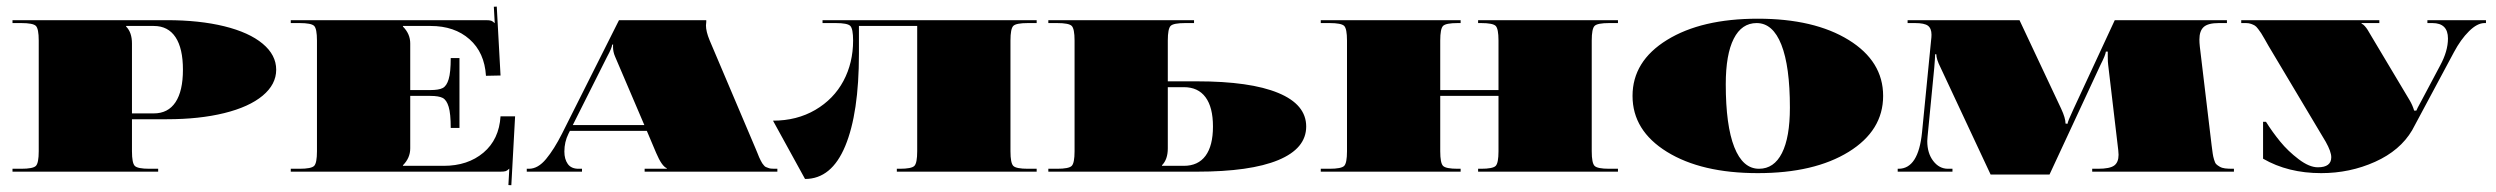

<svg xmlns="http://www.w3.org/2000/svg" viewBox="-20 -515 7487 576"><path d="M17.5 -454.5H480.8Q578.2 -454.5 652.8 -436.2Q727.3 -417.8 767.9 -384Q808.6 -350.1 808.6 -305.9Q808.6 -261.8 767.9 -227.9Q727.3 -194.1 652.8 -175.7Q578.2 -157.3 480.8 -157.3H375.9V-61.2Q375.9 -25.8 384.4 -17.3Q392.9 -8.7 428.3 -8.7H454.5V0H17.5V-8.7H43.7Q79.1 -8.7 87.6 -17.3Q96.2 -25.8 96.2 -61.2V-393.4Q96.2 -428.8 87.6 -437.3Q79.1 -445.8 43.7 -445.8H17.5ZM358.4 -437.1V-435.3Q375.9 -417.8 375.9 -384.6V-174.8H441.4Q484.3 -174.8 506.6 -208.5Q528.8 -242.1 528.8 -305.9Q528.8 -369.8 506.6 -403.4Q484.3 -437.1 441.4 -437.1Z M852.3 -454.5H1437.5Q1448.9 -454.5 1453.7 -452.8Q1458.5 -451 1463.7 -445.8H1464.2L1461.5 -494.8L1470.3 -495.2L1481.6 -288.5L1437.9 -287.6Q1433.6 -357.5 1388.5 -397.3Q1343.5 -437.1 1271.9 -437.1H1188.8V-435.3Q1210.7 -413.5 1210.7 -384.6V-244.8H1271Q1296.3 -244.8 1308.1 -250.9Q1319.9 -257 1326 -277.5Q1332.2 -298.1 1332.2 -340.9H1358.4V-131.1H1332.2Q1332.2 -174 1326 -194.5Q1319.9 -215 1308.1 -221.2Q1296.3 -227.3 1271 -227.3H1210.7V-69.9Q1210.7 -41.1 1188.8 -19.2V-17.5H1311.2Q1383.3 -17.5 1430.3 -57Q1477.3 -96.6 1481.6 -166.1H1525.3L1514 40.6L1505.2 40.2L1507.9 -8.7H1507.4Q1502.2 -3.5 1497.4 -1.7Q1492.6 0 1481.2 0H852.3V-8.7H878.5Q913.9 -8.7 922.4 -17.3Q930.9 -25.8 930.9 -61.2V-393.4Q930.9 -428.8 922.4 -437.3Q913.9 -445.8 878.5 -445.8H852.3Z M1913 -139.9 1825.2 -345.3Q1819.1 -359.3 1819.1 -374.1Q1819.1 -376.3 1819.1 -378.5L1819.5 -381.1H1816.4Q1816.4 -372.4 1801.1 -344.4L1698.4 -139.9ZM1837 -454.5H2098.8V-449.3Q2097.9 -442.3 2097.9 -438.8Q2097.9 -420.5 2108.8 -394.2L2246.5 -69.9Q2248.7 -65.1 2252.4 -55.7Q2256.1 -46.3 2257.4 -43.3Q2258.7 -40.2 2262 -33.7Q2265.3 -27.1 2266.8 -25.1Q2268.4 -23.2 2271.6 -19Q2274.9 -14.9 2277.5 -14Q2280.2 -13.1 2284.3 -11.4Q2288.5 -9.6 2293.1 -9.2Q2297.6 -8.7 2303.8 -8.7H2312.1V0H1913.9V-8.7H1980.3V-10.5Q1965.5 -16.2 1948.4 -56.4L1920.5 -122.4H1689.7L1685.3 -113.6Q1673.1 -89.2 1673.1 -60.3Q1673.1 -37.6 1683.3 -23.2Q1693.6 -8.7 1715.5 -8.7H1726V0H1560.3V-8.7H1566.9Q1594 -8.7 1618.2 -38Q1642.5 -67.3 1666.1 -114.1Z M3090 -454.5V-445.8H3063.8Q3028.4 -445.8 3019.9 -437.3Q3011.4 -428.8 3011.4 -393.4V-61.2Q3011.4 -25.8 3019.9 -17.3Q3028.4 -8.7 3063.8 -8.7H3090V0H2670.5V-8.7H2679.2Q2714.6 -8.7 2723.1 -17.3Q2731.6 -25.8 2731.6 -61.2V-437.1H2556.8V-353.6Q2556.8 -175.7 2515.7 -76.9Q2474.7 21.9 2395.1 21.9L2299 -153Q2370.6 -153 2425.9 -185.3Q2481.2 -217.7 2510.3 -272.1Q2539.3 -326.5 2539.3 -393.4Q2539.3 -428.8 2530.8 -437.3Q2522.3 -445.8 2486.9 -445.8H2447.6V-454.5Z M3125 -454.5H3562.1V-445.8H3535.8Q3500.4 -445.8 3491.9 -437.3Q3483.4 -428.8 3483.4 -393.4V-271H3570.8Q3730.8 -271 3814.7 -236.2Q3898.6 -201.5 3898.6 -135.5Q3898.6 -69.5 3814.7 -34.7Q3730.8 0 3570.8 0H3125V-8.7H3151.2Q3186.6 -8.7 3195.1 -17.3Q3203.7 -25.8 3203.7 -61.2V-393.4Q3203.7 -428.8 3195.1 -437.3Q3186.6 -445.8 3151.2 -445.8H3125ZM3465.9 -17.5H3531.5Q3574.3 -17.5 3596.6 -47.6Q3618.9 -77.8 3618.9 -135.5Q3618.9 -193.2 3596.6 -223.3Q3574.3 -253.5 3531.5 -253.5H3483.4V-69.9Q3483.4 -36.7 3465.9 -19.2Z M3942.3 -454.5H4361.9V-445.8H4353.1Q4317.7 -445.8 4309.2 -437.3Q4300.7 -428.8 4300.7 -393.4V-244.8H4475.5V-393.4Q4475.5 -428.8 4467 -437.3Q4458.5 -445.8 4423.1 -445.8H4414.3V-454.5H4833.9V-445.8H4807.7Q4772.3 -445.8 4763.8 -437.3Q4755.2 -428.8 4755.2 -393.4V-61.2Q4755.2 -25.8 4763.8 -17.3Q4772.3 -8.7 4807.7 -8.7H4833.9V0H4414.3V-8.7H4423.1Q4458.5 -8.7 4467 -17.3Q4475.5 -25.8 4475.5 -61.2V-227.3H4300.7V-61.2Q4300.7 -25.8 4309.2 -17.3Q4317.7 -8.7 4353.1 -8.7H4361.9V0H3942.3V-8.7H3968.5Q4003.9 -8.7 4012.5 -17.3Q4021 -25.8 4021 -61.2V-393.4Q4021 -428.8 4012.5 -437.3Q4003.9 -445.8 3968.5 -445.8H3942.3Z M4981 -59.4Q4877.6 -123.3 4877.6 -227.3Q4877.6 -331.3 4981 -395.1Q5084.4 -458.9 5253.5 -458.9Q5422.6 -458.9 5526 -395.1Q5629.4 -331.3 5629.4 -227.3Q5629.4 -123.3 5526 -59.4Q5422.6 4.4 5253.5 4.4Q5084.4 4.4 4981 -59.4ZM5250 -445.8Q5205 -445.8 5181.2 -398.8Q5157.3 -351.8 5157.3 -262.2Q5157.3 -138.5 5182.9 -73.6Q5208.5 -8.7 5257 -8.7Q5302 -8.7 5325.8 -55.7Q5349.7 -102.7 5349.7 -192.3Q5349.7 -316 5324.1 -380.9Q5298.5 -445.8 5250 -445.8Z M5702.8 -454.5H6038.5L6163.5 -188.8Q6176.6 -160.8 6176.6 -144.2L6182.7 -143.8Q6182.7 -149.9 6200.2 -187.1L6324.3 -454.5H6660.8V-445.8H6636.4Q6604 -445.8 6591.1 -434Q6578.2 -422.2 6578.2 -396.4Q6578.2 -386.8 6579.5 -375L6614.9 -78.7Q6617.1 -62.1 6618.2 -54Q6619.3 -45.9 6622.2 -36.1Q6625 -26.2 6628.7 -22.5Q6632.4 -18.8 6639.2 -14.9Q6646 -10.9 6655.2 -9.8Q6664.3 -8.7 6678.3 -8.7H6681.8V0H6256.6V-8.7H6274Q6309.4 -8.7 6322.6 -18.4Q6335.7 -28 6335.7 -50.7Q6335.7 -54.6 6334.8 -64.2L6304.6 -319.9Q6303.3 -327.8 6303.3 -346.6V-360.1H6297.6Q6296.3 -349.2 6281.5 -320.4L6128.5 8.7H5951.9L5801.6 -312.5Q5788.9 -337.4 5788.9 -352.3H5785.4Q5785.4 -343.5 5782.8 -312.1L5762.7 -105.3Q5761.8 -95.7 5761.8 -91.8Q5761.8 -55.5 5779.7 -32.1Q5797.6 -8.7 5823.9 -8.7H5837.4V0H5673.1V-8.7H5675.7Q5735.1 -8.7 5746.1 -118L5773.2 -393.4Q5774.5 -403 5774.5 -410.8Q5774.5 -429.6 5764 -437.7Q5753.5 -445.8 5724.7 -445.8H5702.8Z M6769.2 -38.9V-149.5H6778Q6797.2 -118.9 6820.6 -90.3Q6844 -61.6 6875.9 -37.4Q6907.8 -13.1 6933.6 -13.1Q6973.8 -13.1 6973.8 -43.3Q6973.8 -59.9 6957.2 -89.6L6785.4 -377.6Q6781.5 -384.6 6774 -397.7Q6766.6 -410.8 6763.5 -415.4Q6760.5 -420 6754.6 -427.9Q6748.7 -435.8 6744.3 -438.4Q6739.9 -441 6733.2 -443.4Q6726.4 -445.8 6718.1 -445.8H6703.7V-454.5H7118V-445.8H7064.7V-444.1Q7069.5 -442.3 7074.3 -436.8Q7079.1 -431.4 7082.6 -425.9Q7086.1 -420.5 7092.7 -408.9Q7099.2 -397.3 7104 -389.9L7208.9 -214.2Q7217.7 -199.3 7222.5 -183.1H7229Q7229.9 -186.6 7244.8 -213.7L7300.3 -318.2Q7323.9 -361.5 7323.9 -399.5Q7323.9 -445.8 7277.1 -445.8H7262.2V-454.5H7437.9V-445.8H7433.6Q7411.7 -445.8 7387 -421.3Q7362.3 -396.9 7341.8 -358.4L7216.3 -124.1Q7180.5 -63.4 7105.1 -29.5Q7029.7 4.4 6943.6 4.4Q6844 4.4 6769.2 -38.9Z"/></svg>

Font: FoglihtenBlackPcs
Style: BlackPcs
Weight: 900
Version: Version 0.75